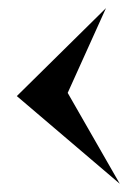

<svg xmlns="http://www.w3.org/2000/svg" viewBox="-20 -512 335 468"><path d="M238.3 -492.2 145 -285.6 272 -64 21 -277.8Z"/></svg>

Font: Some Time Later
Style: Regular
Weight: 400
Version: Version 003.300